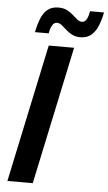

<svg xmlns="http://www.w3.org/2000/svg" viewBox="-62 -987 578 1026"><g transform="rotate(5 227.0 -473.5)"><path d="M339 -799Q313 -799 294 -809Q275 -819 261 -832Q247 -845 234.5 -855Q222 -865 208 -865Q180 -865 169 -805H95Q103 -844 115.5 -876.5Q128 -909 150.5 -928Q173 -947 210 -947Q237 -947 256 -937Q275 -927 289 -914.5Q303 -902 315 -892Q327 -882 340 -882Q356 -882 365 -897.5Q374 -913 379 -942H454Q446 -902 433 -870Q420 -838 397.5 -818.5Q375 -799 339 -799ZM18 0 175 -740H311L154 0Z"/></g></svg>

Font: Be Vietnam Pro SemiBold
Style: Italic
Weight: 600
Italic angle: -12°
Designer: Lam Bao, Tony Le, Vietanh Nguyen
Foundry: Yellow Type Foundry
Version: Version 1.002; ttfautohint (v1.8.3)